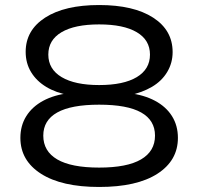

<svg xmlns="http://www.w3.org/2000/svg" viewBox="-20 -734 788 763"><path d="M374 9Q225 9 143 -43.5Q61 -96 61 -186Q61 -235 84.5 -272.5Q108 -310 151.5 -333.5Q195 -357 255 -364V-356Q203 -365 164 -388.5Q125 -412 103.5 -447.5Q82 -483 82 -528Q82 -614 159.5 -664Q237 -714 374 -714Q511 -714 588.5 -664Q666 -614 666 -527Q666 -484 644.5 -448Q623 -412 584 -389Q545 -366 492 -355V-364Q552 -357 596 -333.5Q640 -310 663.5 -272.5Q687 -235 687 -186Q687 -96 605.5 -43.5Q524 9 374 9ZM374 -68Q485 -68 540.5 -100.5Q596 -133 596 -195Q596 -256 541 -287Q486 -318 374 -318Q263 -318 207.5 -287Q152 -256 152 -195Q152 -133 207.5 -100.5Q263 -68 374 -68ZM374 -396Q471 -396 523.5 -427.5Q576 -459 576 -517Q576 -575 523.5 -606Q471 -637 374 -637Q277 -637 224.5 -606Q172 -575 172 -517Q172 -459 225 -427.5Q278 -396 374 -396Z"/></svg>

Font: Nunito Sans 10pt Expanded
Style: Regular
Weight: 400
Width: 7
Designer: Vernon Adams
Foundry: Vernon Adams
Version: Version 3.101;gftools[0.9.27]